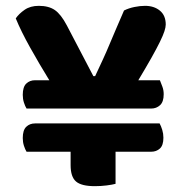

<svg xmlns="http://www.w3.org/2000/svg" viewBox="-20 -631 627 658"><path d="M71 -259Q66 -267 62 -279.5Q58 -292 58 -306Q58 -333 70 -344.5Q82 -356 100 -356H149Q114 -413 83 -468.5Q52 -524 34 -568Q45 -584 64.5 -597.5Q84 -611 113 -611Q147 -611 168 -596.5Q189 -582 209 -544L300 -370H306Q321 -402 333 -428Q345 -454 355.5 -479.5Q366 -505 378 -532.5Q390 -560 405 -595Q421 -603 440.5 -607Q460 -611 477 -611Q508 -611 528 -594.5Q548 -578 548 -547Q548 -538 543.5 -524Q539 -510 528 -487.5Q517 -465 499 -433Q481 -401 454 -356H528Q532 -346 536.5 -334Q541 -322 541 -308Q541 -282 528.5 -270.5Q516 -259 498 -259ZM376 -111V-1Q365 2 345.5 4.5Q326 7 305 7Q259 7 240.5 -9Q222 -25 222 -65V-111H71Q66 -119 62 -131.5Q58 -144 58 -158Q58 -185 70 -196.5Q82 -208 100 -208H527Q532 -199 536 -186Q540 -173 540 -159Q540 -133 528 -122Q516 -111 498 -111Z"/></svg>

Font: Baloo Tammudu 2
Style: Bold
Weight: 700
Designer: Maithili Shingre, Omkar Shende and Ek Type
Foundry: Ek Type
Version: Version 1.640;hotconv 1.0.111;makeotfexe 2.5.65597; ttfautoh